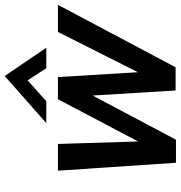

<svg xmlns="http://www.w3.org/2000/svg" viewBox="3 -751 750 796"><g transform="rotate(-90 378.0 -353.0)"><path d="M101.1 1.5 68.4 -487.8H179.2L189.5 -155.3L364.7 -487.8H456.5L476.6 -156.2L643.6 -487.8H755.9L497.1 0H400.9L379.9 -343.8L196.8 1.5ZM265.6 -536.1 460.9 -708.5 578.1 -536.1H493.2L442.9 -613.3L356.4 -536.1Z"/></g></svg>

Font: Acari Sans SemiBold
Style: Italic
Weight: 600
Italic angle: -13°
Designer: Alfredo Marco Pradil and Stefan Peev
Foundry: Hanken Design Co.
Version: Version 1.045;January 11, 2019;FontCreator 11.5.0.2425 64-bi